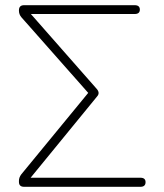

<svg xmlns="http://www.w3.org/2000/svg" viewBox="-20 -720 634 740"><path d="M73 0Q53 0 53 -19V-23Q53 -36 62 -48L320 -362L62 -654Q53 -665 53 -679V-680Q53 -700 73 -700H499Q519 -700 519 -683Q519 -666 499 -666H99L354 -376Q366 -361 354 -348L98 -35H521Q541 -35 541 -18Q541 0 521 0Z"/></svg>

Font: Zen Maru Gothic Light
Style: Regular
Weight: 300
Designer: Yoshimichi Ohira
Foundry: Positype
Version: Version 1.001